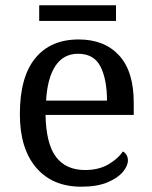

<svg xmlns="http://www.w3.org/2000/svg" viewBox="-20 -695 575 725"><path d="M287 10Q178 10 116.5 -62Q55 -134 55 -264Q55 -404 113 -475Q171 -546 277 -546Q374 -546 429.5 -486Q485 -426 485 -307V-261H152Q154 -152 191.5 -102.5Q229 -53 301 -53Q353 -53 389.5 -74.5Q426 -96 444 -123Q451 -120 457 -111Q463 -102 463 -89Q463 -69 444 -46Q425 -23 386 -6.5Q347 10 287 10ZM384 -315Q384 -395 359.5 -443.5Q335 -492 275 -492Q220 -492 189.5 -446.5Q159 -401 154 -315ZM128 -616V-675H418V-616Z"/></svg>

Font: Noto Serif Hebrew
Style: Regular
Weight: 400
Designer: Monotype Design Team
Foundry: Monotype Imaging Inc.
Version: Version 2.003